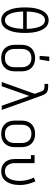

<svg xmlns="http://www.w3.org/2000/svg" viewBox="1100 -1892 801 3040"><g transform="rotate(90 1500.0 -372.5)"><path d="M300 8Q270 8 242 -2.5Q214 -13 192.5 -34Q171 -55 156.5 -81Q142 -107 131.5 -134.5Q121 -162 114.5 -191Q108 -220 104.5 -249.5Q101 -279 99.5 -308.5Q98 -338 98 -368Q98 -397 99.5 -426.5Q101 -456 104.5 -485.5Q108 -515 114.5 -544Q121 -573 131.5 -600.5Q142 -628 156.5 -654Q171 -680 192.5 -701Q214 -722 242 -732.5Q270 -743 300 -743Q330 -743 358 -732.5Q386 -722 407.5 -701Q429 -680 443.5 -654Q458 -628 468.5 -600.5Q479 -573 485.5 -544Q492 -515 495.5 -485.5Q499 -456 500.5 -426.5Q502 -397 502 -368Q502 -338 500.5 -308.5Q499 -279 495.5 -249.5Q492 -220 485.5 -191Q479 -162 468.5 -134.5Q458 -107 443.5 -81Q429 -55 407.5 -34Q386 -13 358 -2.5Q330 8 300 8ZM163 -396H437Q436 -418 435 -440Q434 -462 431 -483.5Q428 -505 424 -526.5Q420 -548 413.5 -569Q407 -590 398 -610Q389 -630 375.5 -647Q362 -664 342 -674.5Q322 -685 300 -685Q278 -685 258 -674.5Q238 -664 224.5 -647Q211 -630 202 -610Q193 -590 186.5 -569Q180 -548 176 -526.5Q172 -505 169 -483.5Q166 -462 165 -440Q164 -418 163 -396ZM300 -50Q322 -50 342 -60.5Q362 -71 375.5 -88Q389 -105 398 -125Q407 -145 413.5 -166Q420 -187 424 -208.5Q428 -230 431 -251.5Q434 -273 435 -295Q436 -317 437 -339H163Q164 -317 165 -295Q166 -273 169 -251.5Q172 -230 176 -208.5Q180 -187 186.5 -166Q193 -145 202 -125Q211 -105 224.5 -88Q238 -71 258 -60.5Q278 -50 300 -50Z M900 8Q871 8 842.5 2.5Q814 -3 789 -16.5Q764 -30 744 -51Q724 -72 712 -98Q700 -124 695 -152.5Q690 -181 690 -210V-310Q690 -339 695 -367.5Q700 -396 712 -422Q724 -448 744 -469Q764 -490 789 -503.5Q814 -517 842.5 -522.5Q871 -528 900 -528Q929 -528 957.5 -522.5Q986 -517 1011 -503.5Q1036 -490 1056 -469Q1076 -448 1088 -422Q1100 -396 1105 -367.5Q1110 -339 1110 -310V-210Q1110 -181 1105 -152.5Q1100 -124 1088 -98Q1076 -72 1056 -51Q1036 -30 1011 -16.5Q986 -3 957.5 2.5Q929 8 900 8ZM900 -50Q920 -50 940.5 -54Q961 -58 978.5 -68.5Q996 -79 1009.5 -95Q1023 -111 1031 -130Q1039 -149 1042 -169.5Q1045 -190 1045 -210V-310Q1045 -330 1042 -350.5Q1039 -371 1031 -390Q1023 -409 1009.5 -425Q996 -441 978.5 -451.5Q961 -462 940.5 -466Q920 -470 900 -470Q880 -470 859.5 -466Q839 -462 821.5 -451.5Q804 -441 790.5 -425Q777 -409 769 -390Q761 -371 758 -350.5Q755 -330 755 -310V-210Q755 -190 758 -169.5Q761 -149 769 -130Q777 -111 790.5 -95Q804 -79 821.5 -68.5Q839 -58 859.5 -54Q880 -50 900 -50ZM865 -600 877 -753H948L923 -600Z M1279 0 1466 -523 1434 -611Q1429 -625 1423.5 -638Q1418 -651 1407.5 -660.5Q1397 -670 1383 -673.5Q1369 -677 1355 -677H1309V-735H1355Q1379 -735 1403 -730.5Q1427 -726 1446 -711Q1465 -696 1476 -674.5Q1487 -653 1495 -631L1508 -595L1721 0H1654L1500 -437L1346 0Z M2100 8Q2071 8 2042.5 2.5Q2014 -3 1989 -16.5Q1964 -30 1944 -51Q1924 -72 1912 -98Q1900 -124 1895 -152.5Q1890 -181 1890 -210V-310Q1890 -339 1895 -367.5Q1900 -396 1912 -422Q1924 -448 1944 -469Q1964 -490 1989 -503.5Q2014 -517 2042.5 -522.5Q2071 -528 2100 -528Q2129 -528 2157.5 -522.5Q2186 -517 2211 -503.5Q2236 -490 2256 -469Q2276 -448 2288 -422Q2300 -396 2305 -367.5Q2310 -339 2310 -310V-210Q2310 -181 2305 -152.5Q2300 -124 2288 -98Q2276 -72 2256 -51Q2236 -30 2211 -16.5Q2186 -3 2157.5 2.5Q2129 8 2100 8ZM2100 -50Q2120 -50 2140.5 -54Q2161 -58 2178.5 -68.5Q2196 -79 2209.5 -95Q2223 -111 2231 -130Q2239 -149 2242 -169.5Q2245 -190 2245 -210V-310Q2245 -330 2242 -350.5Q2239 -371 2231 -390Q2223 -409 2209.5 -425Q2196 -441 2178.5 -451.5Q2161 -462 2140.5 -466Q2120 -470 2100 -470Q2080 -470 2059.5 -466Q2039 -462 2021.5 -451.5Q2004 -441 1990.5 -425Q1977 -409 1969 -390Q1961 -371 1958 -350.5Q1955 -330 1955 -310V-210Q1955 -190 1958 -169.5Q1961 -149 1969 -130Q1977 -111 1990.5 -95Q2004 -79 2021.5 -68.5Q2039 -58 2059.5 -54Q2080 -50 2100 -50Z M2696 8Q2668 8 2640.5 2Q2613 -4 2589 -18.5Q2565 -33 2547 -54.5Q2529 -76 2518 -101.5Q2507 -127 2502.5 -154.5Q2498 -182 2498 -210V-462H2437V-520H2563V-210Q2563 -190 2565.5 -170.5Q2568 -151 2575 -133Q2582 -115 2593.5 -98.5Q2605 -82 2621.5 -71Q2638 -60 2657 -55Q2676 -50 2696 -50Q2722 -50 2746.5 -60Q2771 -70 2788 -89.5Q2805 -109 2816 -133Q2827 -157 2833 -182Q2839 -207 2842 -233Q2845 -259 2845 -285Q2845 -343 2831.5 -399.5Q2818 -456 2793 -508L2851 -534Q2879 -476 2894.5 -412.5Q2910 -349 2910 -285Q2910 -251 2905.5 -217Q2901 -183 2891 -150.5Q2881 -118 2864 -88Q2847 -58 2821.5 -35Q2796 -12 2763 -2Q2730 8 2696 8Z"/></g></svg>

Font: Iosevka Etoile Light
Style: Regular
Weight: 300
Designer: Belleve Invis
Foundry: Belleve Invis
Version: Version 25.0.1; ttfautohint (v1.8.4)